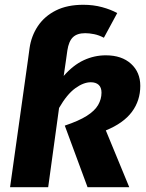

<svg xmlns="http://www.w3.org/2000/svg" viewBox="-20 -779 607 799"><path d="M96.5 -530.6H254.9L245.1 -463Q284.7 -508.2 328.6 -528.5Q372.5 -548.8 420.2 -548.8Q486.6 -548.8 525.2 -513.6Q563.8 -478.5 563.8 -421.6Q563.8 -360.3 528.7 -313.2Q493.6 -266.2 420.4 -236.3L517.9 0H344.3L249.6 -256.3Q307.7 -275.7 340.9 -296.7Q374.2 -317.7 388.3 -342.1Q402.4 -366.5 402.4 -393.4Q402.4 -414.9 390.7 -425.8Q378.9 -436.7 357.8 -436.7Q327.5 -436.7 293 -411.6Q258.5 -386.5 225.8 -329.7L180.5 0H21.9ZM326.6 -759.1Q368.5 -759.1 404.9 -749.2Q441.4 -739.3 467.8 -724.6L412.3 -621.9Q391.6 -632.9 371.4 -636.9Q351.2 -640.9 334.8 -640.9Q300.8 -640.9 283.4 -624Q266 -607 260.3 -569L254.9 -530.6H96.5L103 -578.6Q110.3 -629.7 137.8 -670.7Q165.4 -711.7 212.5 -735.4Q259.6 -759.1 326.6 -759.1Z"/></svg>

Font: Fira Sans Variable
Style: Italic
Weight: 397
Italic angle: -8°
Designer: Carrois Corporate & Edenspiekermann AG
Foundry: Carrois Corporate GbR & Edenspiekermann AG
Version: Version 4.202